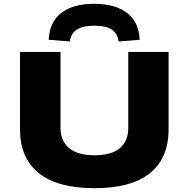

<svg xmlns="http://www.w3.org/2000/svg" viewBox="-20 -978 991 1009"><path d="M477 11Q282 11 183.5 -68.5Q85 -148 85 -299V-705H298V-305Q298 -237 343.5 -199.5Q389 -162 476 -162Q566 -162 610 -199.5Q654 -237 654 -305V-705H866V-299Q866 -147 768 -68Q670 11 477 11ZM347 -760 236 -769Q240 -862 302 -910Q364 -958 475 -958Q586 -958 648 -910Q710 -862 714 -769L603 -760Q598 -801 568 -822Q538 -843 476 -843Q414 -843 383 -822Q352 -801 347 -760Z"/></svg>

Font: Nunito Sans 10pt Expanded Black
Style: Regular
Weight: 900
Width: 7
Designer: Vernon Adams
Foundry: Vernon Adams
Version: Version 3.101;gftools[0.9.27]